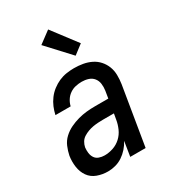

<svg xmlns="http://www.w3.org/2000/svg" viewBox="-190 -876 880 984"><g transform="rotate(-30 250.0 -384.0)"><path d="M156 8Q123 8 93 -3Q63 -14 45.5 -39Q28 -64 23.5 -96.5Q19 -129 24 -161Q29 -186 39.5 -211Q50 -236 70 -254.5Q90 -273 114 -284.5Q138 -296 163.5 -303Q189 -310 214 -312.5Q239 -315 265 -315H343L350 -358Q353 -378 350.5 -397.5Q348 -417 336.5 -431.5Q325 -446 306.5 -452Q288 -458 268 -458Q250 -458 231.5 -454Q213 -450 197 -439Q181 -428 170.5 -411.5Q160 -395 156 -377H66Q71 -400 80 -421.5Q89 -443 103.5 -462.5Q118 -482 137.5 -497Q157 -512 178.5 -521.5Q200 -531 223 -534.5Q246 -538 268 -538Q295 -538 320.5 -533.5Q346 -529 368.5 -518Q391 -507 407.5 -488.5Q424 -470 433 -447Q442 -424 442.5 -397.5Q443 -371 439 -345L382 0H291L305 -87Q294 -66 278 -48Q262 -30 242.5 -17Q223 -4 200.5 2Q178 8 156 8ZM182 -72Q207 -72 232.5 -80.5Q258 -89 278 -107.5Q298 -126 309 -151Q320 -176 324 -201L330 -235H265Q250 -235 235 -234Q220 -233 205.5 -230.5Q191 -228 176 -222.5Q161 -217 147.5 -208.5Q134 -200 126 -186.5Q118 -173 115 -158Q113 -142 115 -125.5Q117 -109 125.5 -96Q134 -83 149.5 -77.5Q165 -72 182 -72ZM308 -589 183 -724 253 -776 363 -631Z"/></g></svg>

Font: Iosevka Curly Medium Oblique
Style: Regular
Weight: 500
Italic angle: -9°
Monospace: yes
Designer: Belleve Invis
Foundry: Belleve Invis
Version: Version 11.1.0; ttfautohint (v1.8.3)